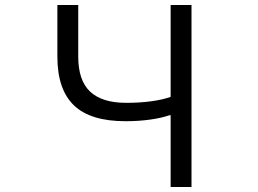

<svg xmlns="http://www.w3.org/2000/svg" viewBox="-20 -753 1040 773"><path d="M667 0V-289H662Q631 -278 584.5 -271.5Q538 -265 485 -265Q344 -265 277.5 -329Q211 -393 211 -525V-733H295V-525Q295 -429 343 -384Q391 -339 488 -339Q544 -339 590.5 -345.5Q637 -352 667 -363V-733H751V0Z"/></svg>

Font: IBM Plex Sans JP
Style: Regular
Weight: 400
Designer: Mike Abbink; Paul van der Laan; Pieter van Rosmalen; Wujin Sim; Yejin Wi; Jinhee Kim; Boomi Park; Yona Kim; Kichan Ma
Foundry: Sandoll Inc.
Version: Version 1.001